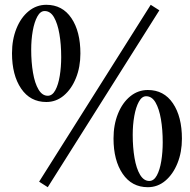

<svg xmlns="http://www.w3.org/2000/svg" viewBox="-20 -770 790 800"><path d="M173 -345Q106 -345 68 -401Q30 -457 30 -548Q30 -605 48.5 -651Q67 -697 99.5 -723.5Q132 -750 173 -750Q240 -750 277.5 -694.5Q315 -639 315 -547Q315 -491 296.5 -445Q278 -399 246 -372Q214 -345 173 -345ZM179 -371Q198 -371 210.5 -394Q223 -417 229 -454Q235 -491 235 -532Q235 -585 227.5 -628.5Q220 -672 205 -698Q190 -724 166 -724Q148 -724 135.5 -701Q123 -678 116.5 -641.5Q110 -605 110 -563Q110 -511 117.5 -467Q125 -423 140.5 -397Q156 -371 179 -371ZM143 -13 608 -750 644 -727 179 10ZM596 10Q529 10 491 -46Q453 -102 453 -193Q453 -250 471.5 -296Q490 -342 522.5 -368.5Q555 -395 596 -395Q663 -395 700.5 -339.5Q738 -284 738 -192Q738 -136 719.5 -90Q701 -44 669 -17Q637 10 596 10ZM602 -16Q621 -16 633.5 -39Q646 -62 652 -99Q658 -136 658 -177Q658 -230 650.5 -273.5Q643 -317 628 -343Q613 -369 589 -369Q571 -369 558.5 -346Q546 -323 539.5 -286.5Q533 -250 533 -208Q533 -156 540.5 -112Q548 -68 563.5 -42Q579 -16 602 -16Z"/></svg>

Font: Spectral
Style: Regular
Weight: 400
Designer: Jean-Baptiste Levee
Foundry: Production Type
Version: Version 2.001